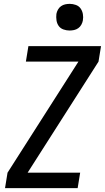

<svg xmlns="http://www.w3.org/2000/svg" viewBox="-20 -974 543 994"><path d="M6 0 19 -80 386 -655H114L127 -735H503L490 -655L123 -80H395L382 0ZM340 -816Q324 -816 308.5 -821.5Q293 -827 284 -839.5Q275 -852 272.5 -868.5Q270 -885 272 -902Q274 -913 280 -924Q286 -935 296 -942Q306 -949 317.5 -951.5Q329 -954 341 -954Q357 -954 372.5 -948.5Q388 -943 397 -930.5Q406 -918 409 -901.5Q412 -885 409 -868Q407 -857 401 -846Q395 -835 385 -828Q375 -821 363.5 -818.5Q352 -816 340 -816Z"/></svg>

Font: Iosevka Medium
Style: Italic
Weight: 500
Italic angle: -9°
Monospace: yes
Designer: Belleve Invis
Foundry: Belleve Invis
Version: Version 32.5.0; ttfautohint (v1.8.4)